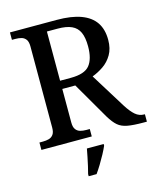

<svg xmlns="http://www.w3.org/2000/svg" viewBox="-134 -810 944 1127"><g transform="rotate(-15 338.0 -246.5)"><path d="M35 0V-45H56Q76 -45 92.5 -49.5Q109 -54 119.5 -68Q130 -82 130 -110V-603Q130 -632 119.5 -646Q109 -660 92.5 -664.5Q76 -669 56 -669H35V-714H319Q408 -714 466 -692.5Q524 -671 552.5 -629Q581 -587 581 -523Q581 -470 559.5 -433.5Q538 -397 505 -374.5Q472 -352 437 -339L569 -126Q595 -85 618.5 -65Q642 -45 672 -45H676V0H656Q595 0 559 -6.5Q523 -13 500.5 -32.5Q478 -52 455 -90L325 -314H246V-110Q246 -82 256.5 -68Q267 -54 283.5 -49.5Q300 -45 320 -45H341V0ZM312 -364Q395 -364 426 -402Q457 -440 457 -517Q457 -570 442.5 -602Q428 -634 396 -648.5Q364 -663 311 -663H246V-364ZM263 208Q269 187 274.5 161.5Q280 136 285.5 110Q291 84 295 61H397V71Q388 92 373.5 119Q359 146 342.5 173Q326 200 311 221H263Z"/></g></svg>

Font: Noto Serif Gujarati Medium
Style: Regular
Weight: 500
Version: Version 2.102